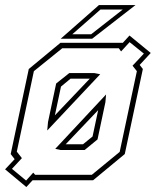

<svg xmlns="http://www.w3.org/2000/svg" viewBox="-24 -708 612 754"><path d="M79.5 26.5 -4 -43 33.5 -83 18 -103 89 -437 213.5 -540H458.5L484.5 -568.5L568 -500L524.5 -453L537 -437L466 -103L341.5 0H104L101.5 2.5ZM78.5 1 106.5 -30 114 -21.5H336.5L446 -111.5L513.5 -428.5L496.5 -450L541 -497.5L485 -542.5L451.5 -506L442.5 -518.5H220.5L109 -428.5L42 -112.5L62 -87L23 -45ZM161.5 -195.5 164.5 -228.5 196.5 -380 248 -421H346.5L369.5 -416.5ZM191.5 -255 328.5 -399H253L215.5 -368ZM213.5 -119 193 -123.5 392.5 -337 390 -307 359 -160.5 308.5 -119ZM234 -141.5H302L339.5 -172L361.5 -275.5ZM214.5 -556 364.5 -688H508L338 -556ZM260 -573.5H334L458 -670.5H370.5Z"/></svg>

Font: Tourney Condensed ExtraLight
Style: Italic
Weight: 200
Width: 3
Italic angle: -12°
Designer: Tyler Finck
Foundry: Etcetera Type Co
Version: Version 1.010; ttfautohint (v1.8.3)